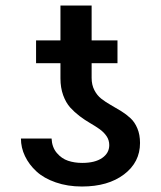

<svg xmlns="http://www.w3.org/2000/svg" viewBox="-20 -677 592 707"><path d="M382.3 -142.6Q382.3 -161.1 372.3 -175.8Q362.3 -190.4 346.4 -201.7Q330.6 -212.9 311.5 -223.9Q292.5 -234.9 273.4 -249.3Q254.4 -263.7 238.5 -281.2Q222.7 -298.8 212.6 -326.4Q202.6 -354 202.6 -388.7V-444.3H112.8V-528.3H202.6V-656.7H317.4V-528.3H412.6V-444.3H317.4V-390.1Q317.4 -364.7 327.4 -345.2Q337.4 -325.7 353 -313.5Q368.7 -301.3 387.7 -290.5Q406.7 -279.8 425.8 -268.1Q444.8 -256.3 460.4 -241.9Q476.1 -227.5 485.8 -204.3Q495.6 -181.2 495.6 -150.4Q495.6 -79.6 436.8 -34.9Q377.9 9.8 281.7 9.8Q229 9.8 185.3 -5.4Q141.6 -20.5 114.3 -45.7Q86.9 -70.8 72 -102.1Q57.1 -133.3 57.1 -167H169.9Q171.4 -134.8 189.2 -113.8Q207 -92.8 230.7 -85Q254.4 -77.1 282.7 -77.1Q329.6 -77.1 356 -95.2Q382.3 -113.3 382.3 -142.6Z"/></svg>

Font: Karasuma Gothic
Style: Regular
Weight: 500
Designer: Rasmus Andersson / Ryoko Nishizuka
Foundry: Genbu
Version: Version 1.00